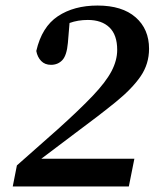

<svg xmlns="http://www.w3.org/2000/svg" viewBox="-20 -673 587 693"><path d="M26 0 41 -76 188 -206Q268 -278 315 -327.5Q362 -377 382.5 -416Q403 -455 403 -493Q403 -547 375 -574Q347 -601 297 -601Q261 -601 231 -590L225 -518Q221 -473 205 -456Q189 -439 164 -439Q142 -439 128.5 -453Q115 -467 111 -489Q131 -576 189 -614.5Q247 -653 332 -653Q421 -653 469.5 -610.5Q518 -568 518 -497Q518 -442 487.5 -397.5Q457 -353 398 -305Q339 -257 251 -192L129 -100H465L445 0Z"/></svg>

Font: Source Serif 4 SmText Semibold
Style: Italic
Weight: 600
Italic angle: -12°
Designer: Frank Grießhammer
Foundry: Adobe
Version: Version 4.005;hotconv 1.1.0;makeotfexe 2.6.0